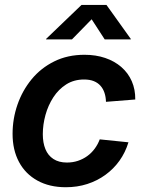

<svg xmlns="http://www.w3.org/2000/svg" viewBox="-20 -766 601 797"><path d="M253.4 11.2Q185.1 11.2 135.3 -16.4Q85.4 -43.9 58.8 -93.8Q32.2 -143.6 32.2 -210.4Q32.2 -272.9 52.5 -331.5Q72.8 -390.1 111.3 -437Q149.9 -483.9 205.3 -511.2Q260.7 -538.6 330.6 -538.6Q377.9 -538.6 416.7 -525.4Q455.6 -512.2 483.9 -487.5Q512.2 -462.9 527.1 -428.7Q542 -394.5 541.5 -353L419.9 -343.3Q419.4 -363.3 413.8 -380.4Q408.2 -397.5 397.2 -409.9Q386.2 -422.4 369.4 -429.2Q352.5 -436 329.1 -436Q287.1 -436 255.1 -415.8Q223.1 -395.5 201.4 -362.1Q179.7 -328.6 168.7 -288.6Q157.7 -248.5 157.7 -209Q157.7 -173.3 168.5 -147Q179.2 -120.6 201.7 -106Q224.1 -91.3 257.8 -91.3Q282.2 -91.3 303.5 -98.4Q324.7 -105.5 342.3 -118.2Q359.9 -130.9 373 -148.7Q386.2 -166.5 394 -187.5L513.2 -175.3Q500.5 -133.3 476.1 -99.1Q451.7 -64.9 417.7 -40.3Q383.8 -15.6 342.3 -2.2Q300.8 11.2 253.4 11.2ZM278.8 -602.5H171.4V-604.5L318.4 -745.6H421.9L522.9 -604.5V-602.5H414.6L360.4 -686Z"/></svg>

Font: Inter 24pt SemiBold
Style: Italic
Weight: 600
Italic angle: -9.3988°
Designer: Rasmus Andersson
Foundry: rsms
Version: Version 4.001;git-66647c0bb